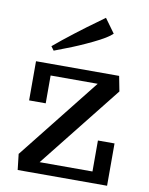

<svg xmlns="http://www.w3.org/2000/svg" viewBox="-87 -849 709 912"><g transform="rotate(10 267.0 -392.5)"><path d="M53.2 0ZM493.2 0H62L53.2 -77.1H54.2L365.2 -469.2H138.2V-335H58.1V-523.9H459L473.1 -451.2L158.2 -54.7H413.1V-204.1H493.2ZM398.9 -716.8Q377.4 -694.8 310.5 -662.6Q243.7 -630.4 187.5 -609.4L131.8 -587.9L117.7 -606.9Q157.2 -640.6 215.1 -685.1Q272.9 -729.5 311.5 -756.8L349.6 -784.7Z"/></g></svg>

Font: Trocchi
Style: Regular
Weight: 400
Designer: vernon adams
Version: Version 1.0; ttfautohint (v0.8) -l 6 -r 50 -G 100